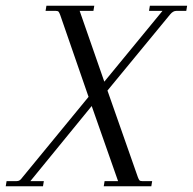

<svg xmlns="http://www.w3.org/2000/svg" viewBox="-37 -650 673 670"><path d="M69 -18H116L113 0H-17L-14 -18H21Q27 -18 31 -20.5Q35 -23 38 -27Q41 -31 42 -32L272 -312L173 -598Q170 -606 167.5 -609Q165 -612 158 -612H122L125 -630H292L289 -612H241L327 -365L530 -612H483L486 -630H616L613 -612H578Q567 -612 557 -600L338 -334L444 -32Q447 -24 449.5 -21Q452 -18 459 -18H494L491 0H325L328 -18H375L283 -280Z"/></svg>

Font: Arapey
Style: Italic
Weight: 400
Italic angle: -12°
Designer: Eduardo Rodriguez Tunni
Foundry: Eduardo Rodriguez Tunni
Version: Version 3.000